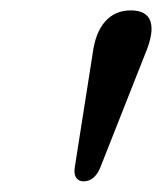

<svg xmlns="http://www.w3.org/2000/svg" viewBox="-20 -796 304 360"><path d="M136.5 -456Q128 -456 123.2 -462.2Q118.5 -468.5 120 -481L153.5 -694Q158.5 -734.5 177 -755.5Q195.5 -776.5 225 -776.5Q255.5 -776.5 262.2 -755.5Q269 -734.5 252 -694.5L167.5 -480.5Q162 -468 154.2 -462Q146.5 -456 136.5 -456Z"/></svg>

Font: Fraunces
Style: Italic
Weight: 400
Italic angle: -16°
Version: Version 1.000;[b76b70a41]